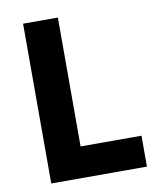

<svg xmlns="http://www.w3.org/2000/svg" viewBox="-80 -762 689 826"><g transform="rotate(-10 265.0 -349.0)"><path d="M77 0V-698H229V-135H495V0Z"/></g></svg>

Font: IBM Plex Sans Hebrew
Style: Bold
Weight: 700
Designer: Mike Abbink, Paul van der Laan, Pieter van Rosmalen, Yanek Iontef
Foundry: Bold Monday
Version: Version 1.2